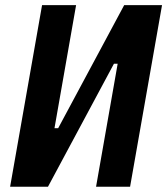

<svg xmlns="http://www.w3.org/2000/svg" viewBox="-20 -713 639 733"><path d="M18.6 0H163.1L415 -469.7H429.2L346.7 0H476.6L598.6 -693.4H454.1L202.1 -223.6H188L270.5 -693.4H140.6Z"/></svg>

Font: Cascadia Mono PL
Style: Bold Italic
Weight: 700
Italic angle: -10°
Monospace: yes
Designer: Aaron Bell
Foundry: Saja Typeworks
Version: Version 2404.023